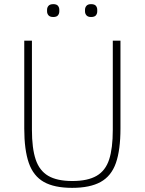

<svg xmlns="http://www.w3.org/2000/svg" viewBox="-20 -894 698 926"><path d="M97 -698H134V-268Q134 -179 152 -125Q170 -71 212.5 -46Q255 -21 329 -21Q403 -21 446 -46Q489 -71 506.5 -125Q524 -179 524 -268V-698H561V-274Q561 -171 539 -108Q517 -45 465.5 -16.5Q414 12 328 12Q242 12 191.5 -16.5Q141 -45 119 -108Q97 -171 97 -274ZM237 -812Q221 -812 214 -820Q207 -828 207 -839V-847Q207 -858 214 -866Q221 -874 237 -874Q253 -874 259.5 -866Q266 -858 266 -847V-839Q266 -828 259.5 -820Q253 -812 237 -812ZM419 -812Q404 -812 397 -820Q390 -828 390 -839V-847Q390 -858 397 -866Q404 -874 419 -874Q436 -874 442.5 -866Q449 -858 449 -847V-839Q449 -828 442.5 -820Q436 -812 419 -812Z"/></svg>

Font: IBM Plex Sans ExtraLight
Style: Regular
Weight: 250
Designer: Mike Abbink, Paul van der Laan, Pieter van Rosmalen
Foundry: Bold Monday
Version: Version 3.201